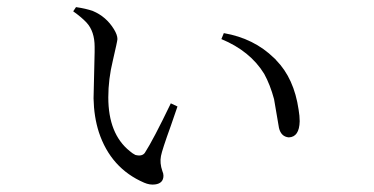

<svg xmlns="http://www.w3.org/2000/svg" viewBox="-20 -512 1040 534"><path d="M240.2 -238.3Q240.2 -250 243.2 -367.2Q243.2 -375 243.2 -381.8Q243.2 -424.8 220.7 -449.2Q207 -463.9 183.6 -480.5L191.4 -492.2Q218.8 -488.3 238.3 -481.4Q275.4 -465.8 296.9 -430.7Q306.6 -415 306.6 -403.3Q306.6 -398.4 293.9 -343.8Q281.2 -292 281.2 -241.2Q281.2 -139.6 340.8 -91.8Q348.6 -85 356.4 -81.1Q375 -76.2 382.8 -86.9Q406.2 -123 455.1 -224.6L473.6 -215.8Q467.8 -199.2 455.1 -162.1Q430.7 -94.7 427.7 -78.1Q423.8 -58.6 431.6 -36.1Q434.6 -29.3 434.6 -23.4Q434.6 -2 411.1 1Q396.5 2.9 380.9 -3.9Q288.1 -43.9 254.9 -144.5Q241.2 -187.5 240.2 -238.3ZM714.8 -306.6Q675.8 -370.1 595.7 -403.3L602.5 -419.9Q686.5 -405.3 742.2 -350.6Q746.1 -347.7 748 -344.7Q797.9 -293.9 810.5 -207Q813.5 -189.5 813.5 -174.8Q812.5 -130.9 783.2 -129.9Q761.7 -131.8 755.9 -156.2Q742.2 -234.4 742.2 -236.3Q731.4 -276.4 714.8 -306.6Z"/></svg>

Font: GenYoMin JP Light
Style: Regular
Weight: 300
Version: Version 1.001;PS 1;hotconv 16.6.51;makeotf.lib2.5.65220 DEVE